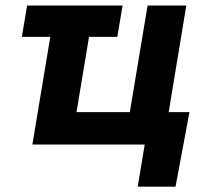

<svg xmlns="http://www.w3.org/2000/svg" viewBox="-20 -536 767 712"><path d="M434.6 -515.6 415 -399.4H310.1L263.7 -120.1H461.4L527.3 -515.6H670.9L605.5 -120.1H682.6L630.9 156.2H490.7L516.6 0H100.1L166.5 -399.4H61L80.6 -515.6Z"/></svg>

Font: Inter Display
Style: Bold Italic
Weight: 700
Italic angle: -9.39999°
Designer: Rasmus Andersson
Foundry: rsms
Version: Version 4.000;git-a52131595